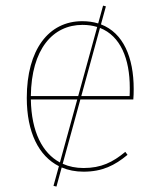

<svg xmlns="http://www.w3.org/2000/svg" viewBox="-20 -604 566 686"><path d="M456.3 -248.6C457.3 -260.4 457.7 -271.4 457.7 -285.9C457.7 -399.1 420.5 -486.6 340.7 -516.9L358.4 -581.3L348.3 -583.9L330.8 -520.3C313.6 -525.5 294.7 -528.3 273.8 -528.3C153.4 -528.3 75.7 -426 75.7 -254.3C75.7 -130.8 118.7 -46.3 190.5 -10.3L171.1 60L181.7 62.6L200.4 -5.7C223.8 4.3 250 9.4 278.6 9.4C345.6 9.4 390.1 -13 435.6 -50.8L427.7 -61.4C382.7 -24.3 341.8 -3.7 278.6 -3.7C251.4 -3.7 226.4 -8.7 204 -18.8L267.1 -248.6ZM274.7 -515.1C294 -515.1 311.5 -512.5 327.3 -507.6L259.4 -260.8H90.2C92.1 -428 168.2 -515.1 274.7 -515.1ZM443.7 -290.6C443.7 -277.1 443.7 -270.8 443.1 -260.8H270.5L337.2 -504.2C410.6 -475.6 443.7 -393.7 443.7 -290.6ZM194.1 -23.6C131.7 -57.1 92.3 -132.3 90.2 -248.6H256Z"/></svg>

Font: Fira Sans Hair
Style: Regular
Weight: 100
Designer: bBox Type GmbH & Carrois Corporate GbR & Edenspiekermann AG
Foundry: bBox Type GmbH & Carrois Corporate GbR & Edenspiekermann AG
Version: Version 4.300;PS 004.300;hotconv 1.0.88;makeotf.lib2.5.64775